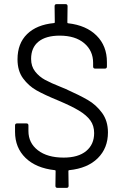

<svg xmlns="http://www.w3.org/2000/svg" viewBox="-20 -819 599 932"><path d="M249 83 250 11Q250 7 246 7Q155 -3 104 -52.5Q53 -102 53 -179V-210Q53 -220 63 -220H108Q118 -220 118 -210V-183Q118 -125 164 -89.5Q210 -54 289 -54Q360 -54 398.5 -86Q437 -118 437 -173Q437 -209 418.5 -234.5Q400 -260 363.5 -282Q327 -304 263 -331Q195 -359 157 -380.5Q119 -402 92 -438.5Q65 -475 65 -531Q65 -608 111.5 -653.5Q158 -699 242 -707Q246 -707 246 -711L245 -789Q245 -799 255 -799H298Q308 -799 308 -789L307 -710Q307 -706 311 -706Q399 -696 449 -646Q499 -596 499 -518V-496Q499 -486 489 -486H442Q432 -486 432 -496V-514Q432 -573 388.5 -609.5Q345 -646 270 -646Q203 -646 167 -617Q131 -588 131 -533Q131 -497 150.5 -472Q170 -447 198.5 -431.5Q227 -416 275 -397L299 -387Q366 -357 406.5 -333.5Q447 -310 475.5 -271Q504 -232 504 -176Q504 -100 454.5 -51Q405 -2 316 7Q312 7 312 11L313 83Q313 93 303 93H259Q249 93 249 83Z"/></svg>

Font: Barlow GEO
Style: Regular
Weight: 400
Designer: Jeremy Tribby
Foundry: Tribby Type
Version: Version 1.408